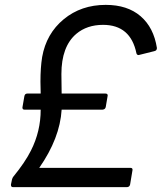

<svg xmlns="http://www.w3.org/2000/svg" viewBox="-20 -768 664 788"><path d="M502 0H33Q25 0 25 -9V-11Q29 -36 34 -42Q83 -102 107 -150Q147 -229 147 -318H80Q72 -318 72 -327L80 -373Q82 -384 92 -384H147L146 -433Q146 -491 153 -534Q170 -630 241.5 -689Q313 -748 414 -748Q503 -748 557 -701.5Q611 -655 624 -571Q624 -560 613 -558L549 -542Q542 -542 540 -549Q516 -666 403 -666Q337 -666 293 -629Q232 -577 232 -464L233 -384H413Q422 -384 422 -376L414 -329Q412 -319 401 -318H233Q226 -201 141 -79H516Q524 -79 524 -71L514 -11Q512 -1 502 0Z"/></svg>

Font: YamahaIndonesia935. App
Style: Italic
Weight: 400
Italic angle: -10°
Designer: Dalton Maag Ltd
Foundry: Dalton Maag Ltd
Version: Version 1.002; January 01, 2024; Regular/Italic